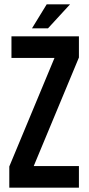

<svg xmlns="http://www.w3.org/2000/svg" viewBox="-20 -868 410 888"><path d="M345 -700V-602L136 -100H345V0H23V-98L232 -600H33V-700ZM304 -848 202 -737H128L196 -848Z"/></svg>

Font: BebasNeueW03-Regular
Style: Regular
Weight: 400
Designer: Ryoichi Tsunekawa
Foundry: Ryoichi Tsunekawa
Version: Version 1.30